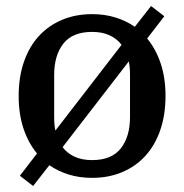

<svg xmlns="http://www.w3.org/2000/svg" viewBox="-20 -579 612 638"><path d="M46 5 103 -69Q74 -104 58 -152Q42 -200 42 -260Q42 -323 59.5 -373.5Q77 -424 109 -459Q141 -494 186 -513Q231 -532 286 -532Q328 -532 363.5 -521Q399 -510 428 -490L482 -559L526 -525L469 -451Q498 -416 514 -368Q530 -320 530 -260Q530 -197 512.5 -146.5Q495 -96 463 -61Q431 -26 386 -7Q341 12 286 12Q244 12 208.5 1Q173 -10 144 -30L90 39ZM384 -430Q369 -450 344.5 -461.5Q320 -473 286 -473Q221 -473 190.5 -434Q160 -395 160 -330V-190Q160 -164 164 -145ZM286 -47Q351 -47 381.5 -86Q412 -125 412 -190V-330Q412 -356 408 -375L188 -90Q203 -70 227.5 -58.5Q252 -47 286 -47Z"/></svg>

Font: IBM Plex Serif Medm
Style: Regular
Weight: 500
Designer: Mike Abbink, Paul van der Laan, Pieter van Rosmalen
Foundry: Bold Monday
Version: Version 3.001